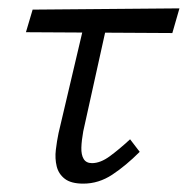

<svg xmlns="http://www.w3.org/2000/svg" viewBox="-20 -434 449 459"><path d="M179 5Q150 5 135 -6.5Q120 -18 115.5 -36.5Q111 -55 113.5 -76Q116 -97 120 -116L189 -409H243L179 -120Q175 -98 174.5 -81Q174 -64 180 -54Q186 -44 200 -44Q220 -44 242.5 -60.5Q265 -77 291 -101L314 -71Q281 -38 248.5 -16.5Q216 5 179 5ZM42 -357 58 -411 409 -414 392 -355Z"/></svg>

Font: Ysabeau
Style: Italic
Weight: 400
Italic angle: -12°
Designer: Christian Thalmann (Catharsis Fonts)
Version: Version 2.000;gftools[0.9.27.dev2+g8671c4b]